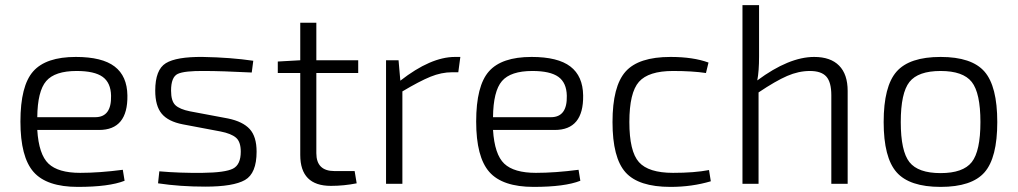

<svg xmlns="http://www.w3.org/2000/svg" viewBox="-20 -720 3986 752"><path d="M368 -211H126Q132 -115 170 -79Q208 -43 294 -43Q369 -43 461 -55L468 -12Q407 12 285 12Q163 12 111.5 -46.5Q60 -105 60 -244Q60 -384 110 -440.5Q160 -497 277 -497Q380 -497 429 -459.5Q478 -422 479 -346Q481 -211 368 -211ZM126 -261H353Q417 -261 415 -345Q414 -396 382 -419Q350 -442 280 -442Q195 -442 161 -402.5Q127 -363 126 -261Z M844 -205 696 -233Q639 -244 613.5 -274.5Q588 -305 588 -365Q588 -447 629.5 -472.5Q671 -498 774 -497Q884 -495 972 -482L966 -436Q846 -442 782 -442Q702 -443 676 -430.5Q650 -418 650 -365Q650 -324 667 -308Q684 -292 724 -284L873 -256Q931 -244 958 -214.5Q985 -185 985 -126Q985 -41 939.5 -15Q894 11 784 11Q685 11 599 -2L604 -49Q683 -42 773 -43Q862 -44 892.5 -59.5Q923 -75 923 -126Q923 -165 904 -181Q885 -197 844 -205Z M1369 -50 1377 -2Q1327 8 1276 8Q1156 8 1156 -113V-434H1068V-479L1156 -484V-631H1219V-484H1383V-434H1219V-120Q1219 -50 1290 -50Z M1783 -497 1775 -437H1751Q1709 -437 1666 -419.5Q1623 -402 1556 -362V0H1492V-484H1541L1548 -404Q1667 -497 1762 -497Z M2153 -211H1911Q1917 -115 1955 -79Q1993 -43 2079 -43Q2154 -43 2246 -55L2253 -12Q2192 12 2070 12Q1948 12 1896.5 -46.5Q1845 -105 1845 -244Q1845 -384 1895 -440.5Q1945 -497 2062 -497Q2165 -497 2214 -459.5Q2263 -422 2264 -346Q2266 -211 2153 -211ZM1911 -261H2138Q2202 -261 2200 -345Q2199 -396 2167 -419Q2135 -442 2065 -442Q1980 -442 1946 -402.5Q1912 -363 1911 -261Z M2757 -54 2764 -10Q2690 12 2606 12Q2481 12 2430 -45Q2379 -102 2379 -242Q2379 -382 2430 -439.5Q2481 -497 2606 -497Q2695 -497 2755 -475L2745 -434Q2692 -442 2616 -442Q2520 -442 2482.5 -399.5Q2445 -357 2445 -242Q2445 -127 2482.5 -85Q2520 -43 2616 -43Q2700 -43 2757 -54Z M2953 -700V-499Q2953 -441 2946 -405Q3070 -497 3169 -497Q3233 -497 3266.5 -463Q3300 -429 3300 -364V0H3236V-347Q3236 -398 3216.5 -420Q3197 -442 3152 -442Q3108 -442 3063 -422.5Q3018 -403 2951 -358V0H2888V-700Z M3441 -242Q3441 -382 3491.5 -439.5Q3542 -497 3664 -497Q3786 -497 3836 -439.5Q3886 -382 3886 -242Q3886 -102 3836 -45Q3786 12 3664 12Q3542 12 3491.5 -45.5Q3441 -103 3441 -242ZM3786 -399Q3752 -442 3664 -442Q3576 -442 3542 -399Q3508 -356 3508 -242Q3508 -128 3542 -85Q3576 -42 3664 -42Q3752 -42 3786 -85Q3820 -128 3820 -242Q3820 -356 3786 -399Z"/></svg>

Font: Exo 2.0 Light
Style: Regular
Weight: 300
Designer: Natanael Gama
Version: Version 1.001;PS 001.001;hotconv 1.0.70;makeotf.lib2.5.58329